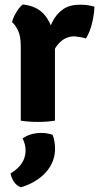

<svg xmlns="http://www.w3.org/2000/svg" viewBox="-20 -526 433 837"><path d="M391.5 -497Q391.5 -470.5 382.5 -429.8Q373.5 -389 354.5 -358Q342 -362.5 329.8 -364.2Q317.5 -366 304.5 -367.5Q283.5 -367.5 266.8 -359.5Q250 -351.5 236.8 -337Q223.5 -322.5 212.2 -301.8Q201 -281 191 -255.5L173.5 -278Q176 -318.5 184.2 -358.8Q192.5 -399 209.2 -432.2Q226 -465.5 254.8 -485.5Q283.5 -505.5 327.5 -505.5Q349 -505.5 363 -503.2Q377 -501 391.5 -497ZM32.5 -429.5Q37 -449.5 51 -472.5Q65 -495.5 79 -506.5Q145.5 -500 179.2 -455Q213 -410 219.5 -337V0Q186.5 5.5 145 5.5Q104.5 5.5 70.5 0V-325.5Q70.5 -369.5 57.8 -394.8Q45 -420 32.5 -429.5ZM209 61.5Q214 72 217 88.8Q220 105.5 220 121.5Q220 180.5 180 225Q140 269.5 71.5 290.5Q53.5 284.5 41.8 267.8Q30 251 26 230Q91.5 191 91.5 130Q91.5 117 88.2 103.5Q85 90 78.5 77.5Q112 53.5 161 53.5Q185 53.5 209 61.5Z"/></svg>

Font: Signika Negative
Style: Bold
Weight: 700
Designer: Anna Giedry
Foundry: Anna Giedry
Version: Version 2.001